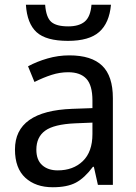

<svg xmlns="http://www.w3.org/2000/svg" viewBox="-20 -778 571 808"><path d="M455 -365V0H392L375 -76H371Q336 -29 299.5 -9.5Q263 10 202 10Q130 10 86.5 -30Q43 -70 43 -149Q43 -311 284 -320L369 -323V-355Q369 -419 343.5 -446.5Q318 -474 267 -474Q232 -474 197.5 -463Q163 -452 125 -433L98 -499Q135 -519 180 -532Q225 -545 272 -545Q365 -545 410 -501.5Q455 -458 455 -365ZM296 -259Q207 -255 170 -228Q133 -201 133 -148Q133 -105 157.5 -83Q182 -61 223 -61Q288 -61 328.5 -100Q369 -139 369 -214V-262ZM266 -606Q174 -606 134 -642.5Q94 -679 89 -758H170Q174 -705 195.5 -686Q217 -667 267 -667Q313 -667 337 -687.5Q361 -708 365 -758H447Q440 -681 397.5 -643.5Q355 -606 266 -606Z"/></svg>

Font: Noto Sans Display
Style: Regular
Weight: 400
Designer: Monotype Design team
Foundry: Monotype Imaging Inc.
Version: Version 1.000